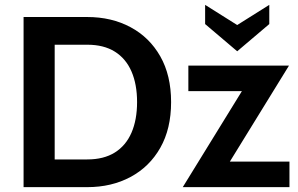

<svg xmlns="http://www.w3.org/2000/svg" viewBox="-20 -770 1226 790"><path d="M77 0V-700H339Q439 -700 517 -658.2Q595 -616.5 639.5 -538.2Q684 -460 684 -350Q684 -240 639.5 -161.8Q595 -83.5 517 -41.8Q439 0 339 0ZM205 -114H339Q407 -114 452.5 -142.5Q498 -171 521 -224Q544 -277 544 -350Q544 -423 521 -476Q498 -529 452.5 -557.5Q407 -586 339 -586H205ZM732 0 1003 -440 1017 -395H755V-500H1169L898 -60L879 -105H1171V0ZM956 -559 824 -671V-750L956 -667L1088 -750V-671Z"/></svg>

Font: Cabin Resolve
Style: Bold-Resolve
Weight: 700
Designer: Pablo Impallari
Foundry: Pablo Impallari. http://www.impallari.com Igino Marini. http://www.ikern.com
Version: Version 3.001